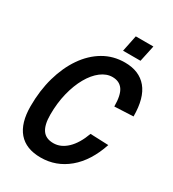

<svg xmlns="http://www.w3.org/2000/svg" viewBox="-214 -1011 1033 1144"><g transform="rotate(30 302.5 -438.5)"><path d="M247 16Q146 16 94.5 -44Q43 -104 43 -220Q43 -327 69 -419Q95 -511 142.5 -580Q190 -649 255.5 -687.5Q321 -726 401 -726Q500 -726 552.5 -663Q605 -600 605 -473L476 -467Q476 -545 452 -579.5Q428 -614 380 -614Q339 -614 301 -585Q263 -556 233.5 -504Q204 -452 187 -383Q170 -314 170 -235Q170 -165 194 -130.5Q218 -96 270 -96Q321 -96 364 -137Q407 -178 435 -255L560 -250Q517 -121 435 -52.5Q353 16 247 16ZM355 -781 378 -893H499L475 -781Z"/></g></svg>

Font: Geist Mono SemiBold
Style: Italic
Weight: 600
Italic angle: -12°
Monospace: yes
Designer: Basement.studio, Andrés Briganti, Mateo Zaragoza
Foundry: Basement.studio, Vercel, Andrés Briganti, Guido Ferreyra, Mateo Zaragoza
Version: Version 1.500; ttfautohint (v1.8.4.7-5d5b)